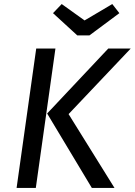

<svg xmlns="http://www.w3.org/2000/svg" viewBox="-20 -929 666 949"><path d="M546 0H434L213 -368L515 -689H626L319 -365ZM157 0H62L159 -689H254ZM398 -828 535 -909 570 -864 422 -754H362L242 -864L285 -909Z"/></svg>

Font: Fira Sans Variable
Style: Italic
Weight: 397
Italic angle: -8°
Designer: Carrois Corporate & Edenspiekermann AG
Foundry: Carrois Corporate GbR & Edenspiekermann AG
Version: Version 4.202